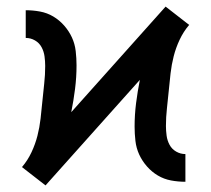

<svg xmlns="http://www.w3.org/2000/svg" viewBox="-20 -551 640 582"><path d="M118 11 82 -17 46 -45Q46 -45 46 -45Q46 -45 46 -45H47Q64 -65 75.5 -89.5Q87 -114 93.5 -139.5Q100 -165 103 -191.5Q106 -218 108.5 -244.5Q111 -271 114 -297.5Q117 -324 117 -351Q117 -365 115 -380Q113 -395 106 -408Q99 -421 86 -428.5Q73 -436 58 -436V-520Q80 -520 101.5 -516Q123 -512 141.5 -501Q160 -490 174.5 -473.5Q189 -457 198 -437.5Q207 -418 209.5 -396Q212 -374 212 -353Q212 -317 207.5 -281.5Q203 -246 196 -211L482 -531L518 -503L554 -475Q554 -475 554 -475Q554 -475 554 -475H553Q536 -455 524.5 -430.5Q513 -406 506.5 -380.5Q500 -355 497 -328.5Q494 -302 491.5 -275.5Q489 -249 486 -222.5Q483 -196 483 -169Q483 -155 485 -140Q487 -125 494 -112Q501 -99 514 -91.5Q527 -84 542 -84V0Q520 0 498.5 -4Q477 -8 458.5 -19Q440 -30 425.5 -46.5Q411 -63 402 -82.5Q393 -102 390.5 -124Q388 -146 388 -167Q388 -203 392.5 -238.5Q397 -274 404 -309Z"/></svg>

Font: Iosevka Custom Medium Extended
Style: Regular
Weight: 500
Width: 7
Monospace: yes
Designer: Belleve Invis
Foundry: Belleve Invis
Version: Version 11.2.4; ttfautohint (v1.8.4)